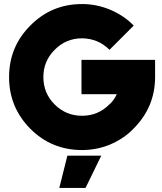

<svg xmlns="http://www.w3.org/2000/svg" viewBox="-20 -732 804 952"><path d="M274 200H404L482 40H314ZM387 -712Q237 -712 132 -607Q25 -501 25 -350Q25 -200 130 -94Q235 12 387 12Q459 12 525 -15Q558 -29 587.5 -48.5Q617 -68 642 -94Q749 -201 749 -350V-435H384V-265H559Q552 -250 543 -237Q534 -224 522 -214Q466 -158 387 -158Q307 -158 251 -214Q195 -270 195 -350Q195 -429 251 -485Q307 -542 387 -542Q467 -541 523 -485L643 -605Q618 -631 588.5 -650.5Q559 -670 526 -684Q492 -698 457.5 -705Q423 -712 387 -712Z"/></svg>

Font: Unageo
Style: Black
Weight: 900
Designer: Richard Sepsi
Foundry: Richard Sepsi
Version: Version 2.000